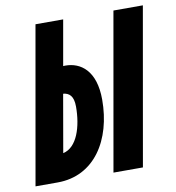

<svg xmlns="http://www.w3.org/2000/svg" viewBox="-79 -764 763 834"><g transform="rotate(-10 303.0 -346.5)"><path d="M10.7 0H108.4C271.5 0 361.3 -143.1 361.3 -320.8C361.3 -449.2 296.4 -494.1 229.5 -494.1C226.6 -494.1 223.1 -494.1 219.7 -493.7L254.9 -693.4H132.8ZM354.5 0H484.4L606.4 -693.4H476.6ZM154.3 -121.1 198.7 -375.5C224.6 -373 244.1 -358.4 244.1 -311C244.1 -222.2 216.8 -134.8 154.3 -121.1Z"/></g></svg>

Font: Cascadia Mono NF
Style: Bold Italic
Weight: 700
Italic angle: -10°
Monospace: yes
Designer: Aaron Bell
Foundry: Saja Typeworks
Version: Version 2404.023